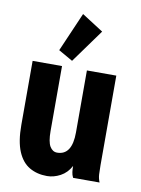

<svg xmlns="http://www.w3.org/2000/svg" viewBox="-82 -767 615 836"><g transform="rotate(10 225.0 -349.0)"><path d="M184 12Q140 12 106.5 -7.5Q73 -27 54.5 -71Q36 -115 36 -188V-471H166V-184Q166 -136 178 -116Q190 -96 210 -96Q276 -96 276 -197V-471H406V-75Q406 -52 407 -34.5Q408 -17 415 0H298Q292 -12 290.5 -24.5Q289 -37 289 -51Q272 -19 243 -3.5Q214 12 184 12ZM205 -501 142 -537 217 -710 312 -649Z"/></g></svg>

Font: Inconsolata SemiCondensed Black
Style: Regular
Weight: 900
Width: 4
Monospace: yes
Designer: Raph Levien, Cyreal, Brenton Simpson
Foundry: Raph Levien, Cyreal, Google
Version: Version 3.001; ttfautohint (v1.8.2.53-6de2)